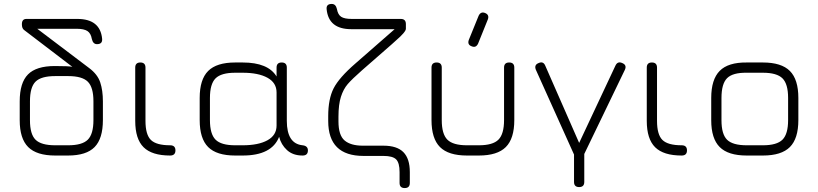

<svg xmlns="http://www.w3.org/2000/svg" viewBox="-20 -789 4150 974"><path d="M260 0Q166 0 123 -43Q80 -86 80 -179V-275Q80 -369 122 -411.5Q164 -454 258 -454Q331 -454 347 -450L102 -637Q91 -645 91 -666Q91 -693 114 -693H372Q488 -693 498 -593Q501 -565 472 -565Q452 -565 446 -591Q441 -620 423.5 -631.5Q406 -643 369 -643H169L432 -444Q475 -412 488.5 -371Q502 -330 502 -275V-180Q502 -86 460 -43Q418 0 325 0ZM260 -52H326Q397 -52 425.5 -80.5Q454 -109 454 -180V-275Q454 -346 425.5 -374.5Q397 -403 326 -403H260Q189 -403 160.5 -375Q132 -347 132 -275V-179Q132 -108 160.5 -80Q189 -52 260 -52Z M843 0Q751 0 708.5 -42Q666 -84 666 -176V-446Q666 -472 692 -472Q718 -472 718 -446V-176Q718 -106 745.5 -79Q773 -52 843 -52Q870 -52 870 -26Q870 0 843 0Z M993 -180V-292Q993 -386 1036 -429Q1079 -472 1173 -472H1211Q1340 -472 1383 -401V-446Q1383 -472 1409 -472Q1435 -472 1435 -446V-176Q1435 -60 1515 -52Q1542 -49 1542 -26Q1542 0 1515 0Q1466 0 1436 -27.5Q1406 -55 1396 -95Q1359 0 1211 0H1173Q1079 0 1036 -43Q993 -86 993 -180ZM1045 -180Q1045 -109 1073.5 -80.5Q1102 -52 1173 -52H1211Q1291 -52 1337 -77.5Q1383 -103 1383 -152V-320Q1383 -369 1337 -394.5Q1291 -420 1211 -420H1173Q1102 -420 1073.5 -391.5Q1045 -363 1045 -292Z M1637 -742Q1634 -769 1663 -769Q1683 -769 1689 -744Q1694 -715 1710.5 -704Q1727 -693 1764 -693H2013Q2039 -693 2039 -667V-643Q2039 -627 1988 -583Q1975 -571 1967 -564L1816 -432Q1766 -388 1744 -362.5Q1722 -337 1709.5 -298Q1697 -259 1697 -197V-173Q1697 -103 1728 -76.5Q1759 -50 1821 -50H1925Q1994 -50 2026.5 -17Q2059 16 2059 84V139Q2059 165 2033 165Q2007 165 2007 139V84Q2007 37 1989.5 19.5Q1972 2 1925 2H1824Q1645 2 1645 -175V-200Q1645 -287 1672.5 -341Q1700 -395 1783 -467L1982 -641H1762Q1647 -641 1637 -742Z M2373 -554Q2350 -562 2358 -586L2408 -709Q2419 -732 2441 -723Q2463 -714 2455 -691L2405 -567Q2394 -545 2373 -554ZM2169 -180V-446Q2169 -472 2195 -472Q2221 -472 2221 -446V-180Q2221 -109 2249.5 -80.5Q2278 -52 2349 -52H2409Q2480 -52 2508.5 -80.5Q2537 -109 2537 -180V-446Q2537 -472 2563 -472Q2589 -472 2589 -446V-180Q2589 -86 2546 -43Q2503 0 2409 0H2349Q2255 0 2212 -43Q2169 -86 2169 -180Z M2892 134V-5L2698 -436Q2689 -460 2712 -469Q2736 -480 2746 -456L2918 -64L3102 -456Q3113 -480 3137 -469Q3161 -459 3150 -435L2944 -8V134Q2944 160 2918 160Q2892 160 2892 134Z M3438 0Q3346 0 3303.5 -42Q3261 -84 3261 -176V-446Q3261 -472 3287 -472Q3313 -472 3313 -446V-176Q3313 -106 3340.5 -79Q3368 -52 3438 -52Q3465 -52 3465 -26Q3465 0 3438 0Z M3768 0Q3674 0 3631 -43Q3588 -86 3588 -179V-292Q3588 -386 3631 -429.5Q3674 -473 3768 -472H3850Q3944 -472 3987 -429Q4030 -386 4030 -292V-180Q4030 -86 3987 -43Q3944 0 3850 0ZM3640 -179Q3640 -108 3668.5 -80Q3697 -52 3768 -52H3850Q3921 -52 3949.5 -80.5Q3978 -109 3978 -180V-292Q3978 -363 3949.5 -391.5Q3921 -420 3850 -420H3768Q3697 -421 3668.5 -392.5Q3640 -364 3640 -292Z"/></svg>

Font: Jura
Style: Regular
Weight: 400
Designer: Daniel Johnson, Alexei Vanyashin
Foundry: Daniel Johnson
Version: Version 5.103